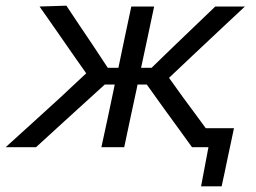

<svg xmlns="http://www.w3.org/2000/svg" viewBox="-54 -519 902 677"><path d="M-34 0 63 -88Q111 -131.5 158.5 -175L250 -260.5L206 -323Q176 -366.5 146.2 -409.2Q116.5 -452 85.5 -496L180 -499Q203.5 -463.5 227.5 -427.8Q251.5 -392 275.5 -356.5L326 -280H363.5Q375.5 -338.5 386.5 -390Q397.5 -441.5 409 -496H489.5Q478 -441.5 467 -389.8Q456 -338 443.5 -280H480.5L559.5 -356.5L632.5 -426.5Q669 -461.5 705 -496H809.5Q763 -452.5 717 -409.5Q671 -366 625 -323L542 -244.5L591.5 -175.5L631.5 -121.5Q651.5 -94.5 671.5 -67H771Q765.5 -41.5 760 -15Q754.5 12 748.5 39Q743.5 64 738.2 88.5Q733 113 727.5 138H655L681 0H623Q598 -34.5 573.5 -68.5Q549 -102 524 -136.5L463.5 -221H431L428 -206Q416 -150.5 405.5 -101.5Q395 -52.5 384 0H303.5Q315 -52.5 325.5 -101.5Q335.5 -150.5 347.5 -206L350.5 -221H315.5L222 -136Q184.5 -101.5 147.2 -67.8Q110 -34 73 0Z"/></svg>

Font: Heraclito
Style: Italic
Weight: 400
Italic angle: -12°
Designer: Kostas Bartsokas (font) & Cristiano Sobral (main changes)
Foundry: Kostas Bartsokas (font) & Cristiano Sobral (main changes)
Version: Version 1.00;July 8, 2020;FontCreator 13.0.0.2655 64-bit